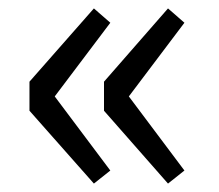

<svg xmlns="http://www.w3.org/2000/svg" viewBox="-20 -510 519 456"><path d="M50 -247V-316L203 -490L242 -456L110 -281L242 -105L203 -74ZM227 -247V-316L379 -490L418 -456L286 -281L418 -105L379 -74Z"/></svg>

Font: Merged Yaku Han JP
Style: Regular
Weight: 400
Designer: Ryoko NISHIZUKA 西塚涼子 (kana, bopomofo & ideographs); Paul D. Hunt (Latin, Greek & Cyrillic); Sandoll Communications 산돌커뮤니
Foundry: Adobe
Version: Version 2.004